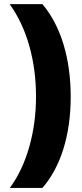

<svg xmlns="http://www.w3.org/2000/svg" viewBox="-20 -754 399 932"><path d="M323.2 -284.2Q323.2 -146 288.3 -33Q253.4 80.1 186 158.2H27.8Q89.4 74.2 122.1 -41.3Q154.8 -156.7 154.8 -285.2Q154.8 -414.6 122.6 -530Q90.3 -645.5 26.9 -733.9H186Q253.9 -652.8 288.6 -537.6Q323.2 -422.4 323.2 -284.2ZM120.6 -725.1Z"/></svg>

Font: Sahel Black FD
Style: Black-FD
Weight: 900
Foundry: Saber Rastikerdar (saber.rastikerdar@gmail.com)
Version: Version 3.3.1